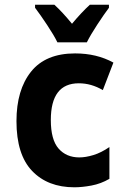

<svg xmlns="http://www.w3.org/2000/svg" viewBox="-20 -786 540 816"><path d="M349 -606Q365 -638 393.5 -681.5Q422 -725 443 -753V-766H362Q326 -733 286 -685Q245 -735 211 -766H129V-753Q151 -724 180.5 -679.5Q210 -635 224 -606ZM445 -26V-161Q410 -137 377 -127Q344 -117 317 -117Q262 -117 229 -154.5Q196 -192 196 -276Q196 -432 315 -432Q368 -432 417 -403L462 -520Q391 -559 299 -559Q174 -559 112 -481.5Q50 -404 50 -271Q50 -129 116.5 -59.5Q183 10 296 10Q329 10 369 2.5Q409 -5 445 -26Z"/></svg>

Font: Noto Sans Mono UI Condensed ExtraBold
Style: Regular
Weight: 800
Width: 3
Designer: Monotype Design team
Foundry: Monotype Imaging Inc.
Version: 1.000